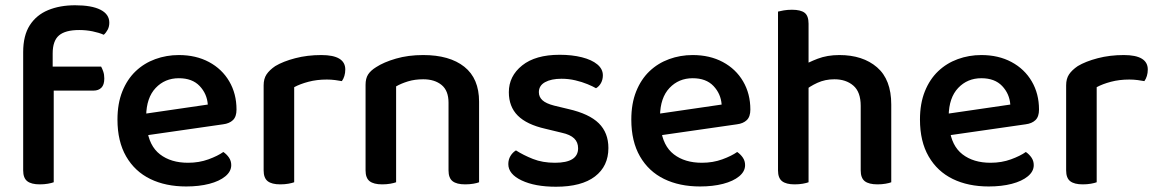

<svg xmlns="http://www.w3.org/2000/svg" viewBox="-20 -694 4396 729"><path d="M161 -350V-441H364Q368 -434 372 -422.5Q376 -411 376 -396Q376 -372 365 -361Q354 -350 335 -350ZM180 -491V-364H68V-496Q68 -559 93 -598Q118 -637 162.5 -655.5Q207 -674 265 -674Q328 -674 361.5 -657Q395 -640 395 -608Q395 -593 389 -581.5Q383 -570 374 -562Q356 -570 331.5 -575Q307 -580 281 -580Q228 -580 204 -559.5Q180 -539 180 -491ZM68 -401H184V-2Q176 1 162 3.5Q148 6 131 6Q99 6 83.5 -6Q68 -18 68 -47Z M500 -175 495 -257 769 -297Q766 -338 738 -367.5Q710 -397 659 -397Q606 -397 571 -360Q536 -323 535 -254L538 -207Q546 -140 587.5 -108Q629 -76 694 -76Q736 -76 771.5 -89Q807 -102 828 -117Q841 -108 849.5 -95.5Q858 -83 858 -67Q858 -43 835.5 -24.5Q813 -6 774.5 4Q736 14 687 14Q609 14 550.5 -14.5Q492 -43 459 -100Q426 -157 426 -240Q426 -301 444.5 -347Q463 -393 495 -423.5Q527 -454 569.5 -469.5Q612 -485 659 -485Q724 -485 773.5 -458.5Q823 -432 850.5 -385Q878 -338 878 -278Q878 -251 864.5 -238Q851 -225 827 -222Z M1097 -363V-222H981V-370Q981 -395 992 -411.5Q1003 -428 1025 -443Q1055 -461 1101 -473Q1147 -485 1200 -485Q1291 -485 1291 -430Q1291 -417 1287.5 -405.5Q1284 -394 1278 -386Q1268 -388 1252.5 -390Q1237 -392 1221 -392Q1183 -392 1151 -383.5Q1119 -375 1097 -363ZM981 -264 1097 -257V-2Q1089 1 1075 3.5Q1061 6 1044 6Q1012 6 996.5 -6Q981 -18 981 -47Z M1799 -308V-210H1683V-304Q1683 -350 1656.5 -371.5Q1630 -393 1587 -393Q1555 -393 1529 -385Q1503 -377 1484 -366V-210H1368V-372Q1368 -396 1377.5 -411Q1387 -426 1408 -439Q1437 -458 1483.5 -471.5Q1530 -485 1587 -485Q1687 -485 1743 -440.5Q1799 -396 1799 -308ZM1368 -260H1484V-2Q1476 1 1462 3.5Q1448 6 1431 6Q1399 6 1383.5 -6Q1368 -18 1368 -47ZM1683 -260H1799V-2Q1792 1 1777.5 3.5Q1763 6 1746 6Q1714 6 1698.5 -6Q1683 -18 1683 -47Z M2290 -132Q2290 -63 2239 -24Q2188 15 2091 15Q2011 15 1960.5 -9Q1910 -33 1910 -71Q1910 -88 1918 -101.5Q1926 -115 1939 -123Q1967 -105 2003.5 -90.5Q2040 -76 2087 -76Q2175 -76 2175 -131Q2175 -154 2160 -168.5Q2145 -183 2113 -190L2051 -205Q1980 -221 1946 -255Q1912 -289 1912 -344Q1912 -405 1962.5 -445.5Q2013 -486 2105 -486Q2152 -486 2189.5 -476.5Q2227 -467 2248 -449.5Q2269 -432 2269 -408Q2269 -392 2262 -379Q2255 -366 2243 -359Q2231 -366 2210.5 -374.5Q2190 -383 2164.5 -389Q2139 -395 2112 -395Q2073 -395 2049.5 -382Q2026 -369 2026 -344Q2026 -326 2039.5 -313.5Q2053 -301 2084 -293L2138 -280Q2217 -262 2253.5 -226Q2290 -190 2290 -132Z M2451 -175 2446 -257 2720 -297Q2717 -338 2689 -367.5Q2661 -397 2610 -397Q2557 -397 2522 -360Q2487 -323 2486 -254L2489 -207Q2497 -140 2538.5 -108Q2580 -76 2645 -76Q2687 -76 2722.5 -89Q2758 -102 2779 -117Q2792 -108 2800.5 -95.5Q2809 -83 2809 -67Q2809 -43 2786.5 -24.5Q2764 -6 2725.5 4Q2687 14 2638 14Q2560 14 2501.5 -14.5Q2443 -43 2410 -100Q2377 -157 2377 -240Q2377 -301 2395.5 -347Q2414 -393 2446 -423.5Q2478 -454 2520.5 -469.5Q2563 -485 2610 -485Q2675 -485 2724.5 -458.5Q2774 -432 2801.5 -385Q2829 -338 2829 -278Q2829 -251 2815.5 -238Q2802 -225 2778 -222Z M3364 -201H3248V-292Q3248 -345 3220 -369Q3192 -393 3148 -393Q3113 -393 3083.5 -379.5Q3054 -366 3033 -348L3024 -442Q3048 -457 3084.5 -471Q3121 -485 3167 -485Q3256 -485 3310 -438.5Q3364 -392 3364 -297ZM2934 -264H3050V-2Q3042 1 3028 3.5Q3014 6 2997 6Q2965 6 2949.5 -6Q2934 -18 2934 -47ZM3248 -263H3364V-2Q3357 1 3342.5 3.5Q3328 6 3312 6Q3279 6 3263.5 -6Q3248 -18 3248 -47ZM3050 -205H2934V-650Q2941 -652 2955.5 -654.5Q2970 -657 2987 -657Q3020 -657 3035 -645.5Q3050 -634 3050 -604Z M3547 -175 3542 -257 3816 -297Q3813 -338 3785 -367.5Q3757 -397 3706 -397Q3653 -397 3618 -360Q3583 -323 3582 -254L3585 -207Q3593 -140 3634.5 -108Q3676 -76 3741 -76Q3783 -76 3818.5 -89Q3854 -102 3875 -117Q3888 -108 3896.5 -95.5Q3905 -83 3905 -67Q3905 -43 3882.5 -24.5Q3860 -6 3821.5 4Q3783 14 3734 14Q3656 14 3597.5 -14.5Q3539 -43 3506 -100Q3473 -157 3473 -240Q3473 -301 3491.5 -347Q3510 -393 3542 -423.5Q3574 -454 3616.5 -469.5Q3659 -485 3706 -485Q3771 -485 3820.5 -458.5Q3870 -432 3897.5 -385Q3925 -338 3925 -278Q3925 -251 3911.5 -238Q3898 -225 3874 -222Z M4144 -363V-222H4028V-370Q4028 -395 4039 -411.5Q4050 -428 4072 -443Q4102 -461 4148 -473Q4194 -485 4247 -485Q4338 -485 4338 -430Q4338 -417 4334.5 -405.5Q4331 -394 4325 -386Q4315 -388 4299.5 -390Q4284 -392 4268 -392Q4230 -392 4198 -383.5Q4166 -375 4144 -363ZM4028 -264 4144 -257V-2Q4136 1 4122 3.5Q4108 6 4091 6Q4059 6 4043.5 -6Q4028 -18 4028 -47Z"/></svg>

Font: BalooTamma2SemiBold
Style: Regular
Weight: 600
Designer: Divya Kowshik, Shuchita Grover and Ek Type
Foundry: Ek Type
Version: Version 1.700